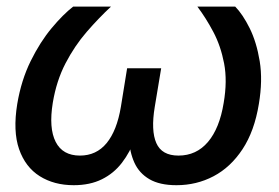

<svg xmlns="http://www.w3.org/2000/svg" viewBox="-20 -542 829 570"><path d="M198.7 7.8Q140.6 7.8 97.9 -19Q55.2 -45.9 36.6 -99.4Q18.1 -152.8 31.2 -233.4Q43 -303.7 71 -360.6Q99.1 -417.5 133.3 -458.5Q167.5 -499.5 197.3 -522.5H309.6Q273.4 -488.8 237.5 -447.5Q201.7 -406.2 174.6 -354.2Q147.5 -302.2 136.7 -236.8Q124.5 -161.6 145.3 -120.8Q166 -80.1 217.3 -80.1Q266.1 -80.1 296.6 -117.2Q327.1 -154.3 338.9 -225.1L357.4 -339.4H458.5L439.5 -225.1Q427.7 -154.3 444.1 -117.2Q460.4 -80.1 509.8 -80.1Q563 -80.1 597.4 -120.6Q631.8 -161.1 644 -236.3Q655.3 -301.8 645.3 -353.8Q635.3 -405.8 613.3 -447.3Q591.3 -488.8 565.9 -522.5H678.2Q700.7 -499.5 721.2 -458.3Q741.7 -417 751 -360.4Q760.3 -303.7 748.5 -233.4Q735.4 -152.8 700 -99.1Q664.6 -45.4 614 -18.8Q563.5 7.8 503.9 7.8Q454.1 7.8 423.6 -10Q393.1 -27.8 378.9 -59.3Q364.7 -90.8 362.8 -131.3H381.3Q366.2 -90.3 342 -58.8Q317.9 -27.3 282.5 -9.8Q247.1 7.8 198.7 7.8Z"/></svg>

Font: Inter 28pt Medium
Style: Italic
Weight: 500
Italic angle: -9.3988°
Designer: Rasmus Andersson
Foundry: rsms
Version: Version 4.001;git-66647c0bb